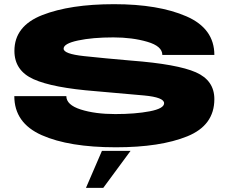

<svg xmlns="http://www.w3.org/2000/svg" viewBox="-20 -701 1120 919"><path d="M391.5 198.2 467.9 21.1H604.9L474.3 198.2ZM534.5 4Q310.5 4 179.5 -54.2Q48.5 -112.5 48.5 -241H297.5Q297.5 -199 366.2 -177Q435 -155 532 -155Q627.5 -155 696.5 -168.2Q765.5 -181.5 765.5 -207Q765.5 -235 670.2 -244Q575 -253 438.5 -264.5Q232.5 -280.5 140.8 -321.8Q49 -363 49 -457.5Q49 -576.5 182.2 -628.8Q315.5 -681 526 -681Q738.5 -681 872.2 -622.8Q1006 -564.5 1006 -438H757Q757 -480 685 -501Q613 -522 522.5 -522Q422.5 -522 353.5 -507.2Q284.5 -492.5 284.5 -468Q284.5 -443 381.8 -432.5Q479 -422 607.5 -411Q829 -394 917.5 -355Q1006 -316 1006 -226.5Q1006 -101 876.5 -48.5Q747 4 534.5 4Z"/></svg>

Font: Anybody UltraExpanded ExtraBold
Style: Regular
Weight: 800
Width: 9
Designer: Tyler Finck
Foundry: Etcetera Type Company
Version: Version 1.010; ttfautohint (v1.8.3) -l 8 -r 50 -G 200 -x 14 